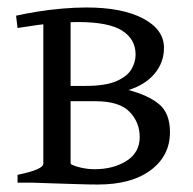

<svg xmlns="http://www.w3.org/2000/svg" viewBox="-20 -489 516 514"><path d="M27 0V-21Q96 -35 96 -51V-447H169V-53Q169 -47 185 -37.5Q201 -28 237 -21V0ZM242 5Q221 5 189.5 4Q158 3 125.5 2Q93 1 66 0L167 -51Q179 -44 197.5 -40Q216 -36 233 -36Q284 -36 319 -58.5Q354 -81 354 -122Q354 -162 326.5 -190Q299 -218 236 -218H139L135 -259H208Q262 -259 291 -271.5Q320 -284 331.5 -303Q343 -322 343 -343Q343 -384 307 -407Q271 -430 188 -430Q168 -430 138.5 -428Q109 -426 80 -422Q51 -418 27 -414L23 -447Q45 -452 78 -457.5Q111 -463 146.5 -466Q182 -469 211 -469Q307 -469 363 -439.5Q419 -410 419 -361Q419 -322 394 -292Q369 -262 324 -248Q377 -234 406 -210Q435 -186 435 -135Q435 -72 383.5 -33.5Q332 5 242 5Z"/></svg>

Font: ChillKai
Style: Regular
Weight: 400
Designer: ChillType
Foundry: 寒蝉字型
Version: Version 2.000